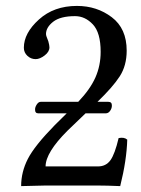

<svg xmlns="http://www.w3.org/2000/svg" viewBox="-20 -630 478 652"><path d="M61 -467.8Q61 -517.6 112.1 -563.7Q163.1 -609.9 241.2 -609.9Q309.1 -609.9 359.6 -571.5Q410.2 -533.2 410.2 -458Q410.2 -407.2 386.5 -370.6Q362.8 -334 311 -284.2H348.1Q360.4 -284.2 359.9 -271Q359.9 -262.2 354 -253.7Q348.1 -245.1 338.9 -245.1H270.5L209 -186Q134.8 -111.8 134.8 -64.9H313Q339.8 -64.9 355 -85.9Q370.1 -106.9 382.8 -161.1Q401.9 -165 412.1 -155.8Q410.2 -85.9 388.2 2Q342.3 0 310.1 0H134.8L51.8 2Q51.8 -45.9 74.5 -90.3Q97.2 -134.8 166 -205.1L206.5 -245.1H109.9Q98.6 -245.1 99.1 -258.8Q99.1 -266.6 105 -275.4Q110.8 -284.2 118.2 -284.2H245.6Q286.1 -326.7 304 -366.9Q321.8 -407.2 321.8 -454.1Q321.8 -519 295.4 -547.1Q269 -575.2 234.9 -575.2Q185.1 -575.2 160.6 -556.2Q136.2 -537.1 136.2 -514.2Q136.2 -509.3 140.1 -500.2Q144 -491.2 144 -490.2Q147.9 -476.1 147.9 -469.2Q147.9 -454.1 131.6 -441.7Q115.2 -429.2 101.1 -429.2Q85 -429.2 73 -440.4Q61 -451.7 61 -467.8Z"/></svg>

Font: Linux Libertine O
Style: Regular
Weight: 400
Designer: Philipp H. Poll
Foundry: Philipp H. Poll
Version: Version 5.3.0